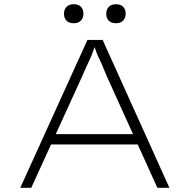

<svg xmlns="http://www.w3.org/2000/svg" viewBox="-20 -889 897 909"><path d="M76 0 394 -700H466L782 0H725L486 -527Q471 -564 462 -584.5Q453 -605 447 -617Q441 -629 435.5 -644Q430 -659 421 -687L436 -688Q424 -655 417.5 -637.5Q411 -620 404.5 -606.5Q398 -593 389.5 -574.5Q381 -556 366 -521L128 0ZM202 -205 223 -254H637L650 -205ZM529 -779Q507 -779 495 -791Q483 -803 483 -824Q483 -844 495 -856.5Q507 -869 529 -869Q551 -869 563 -857Q575 -845 575 -824Q575 -804 563 -791.5Q551 -779 529 -779ZM329 -779Q307 -779 295 -791Q283 -803 283 -824Q283 -844 295 -856.5Q307 -869 329 -869Q351 -869 363 -857Q375 -845 375 -824Q375 -804 363 -791.5Q351 -779 329 -779Z"/></svg>

Font: Lexend Peta ExtraLight
Style: Regular
Weight: 250
Version: Version 1.007